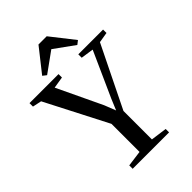

<svg xmlns="http://www.w3.org/2000/svg" viewBox="-289 -1079 1195 1195"><g transform="rotate(-45 309.0 -481.0)"><path d="M254.5 -44V-291L44 -700L-15 -712.5V-743H240.5V-713L164 -700.5L304.5 -404.5L334 -329.5L364.5 -402.5L498.5 -700.5L414.5 -713V-743H632.5V-713L563.5 -701.5L364 -295V-44.5L470.5 -30V0H150V-30ZM185.5 -788.5 161 -807.5 282.5 -961.5H355L476 -807.5L451.5 -788.5L318.5 -884.5Z"/></g></svg>

Font: Merriweather 96pt
Style: Regular
Weight: 400
Version: Version 2.100